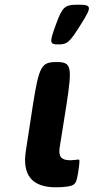

<svg xmlns="http://www.w3.org/2000/svg" viewBox="-20 -792 398 817"><path d="M218 5C235 5 251 4 265 2C302 -3 305 -12 313 -61C320 -109 320 -114 312 -113L304 -112L280 -110C241 -110 228 -125 234 -165L263 -347C288 -511 284 -528 220 -528C156 -528 146 -511 119 -339L90 -150C74 -47 116 5 218 5ZM218 -688C190 -611 190 -603 228 -603C266 -603 276 -611 324 -688C372 -764 371 -772 313 -772C255 -772 246 -764 218 -688Z"/></svg>

Font: Asimov Print
Style: AIt
Weight: 500
Designer: Google
Version: Version 2.000980: 2014